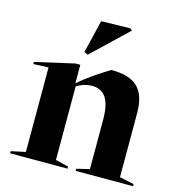

<svg xmlns="http://www.w3.org/2000/svg" viewBox="-105 -796 830 889"><g transform="rotate(15 310.0 -351.5)"><path d="M399 -259V-25L337 -10V0H612V-10L543 -25V-330C543 -446 493 -494 376 -494C327 -464 275 -430 231 -391V-480H208L20 -437V-427L92 -430V-25L23 -10V0H298V-10L236 -25V-378C261 -393 284 -400 308 -400C369 -400 399 -359 399 -259ZM252 -534 420 -694V-695L411 -703L272 -700L234 -542Z"/></g></svg>

Font: Mazius Display
Style: Bold
Weight: 700
Designer: Alberto Casagrande & Collletttivo
Foundry: Collletttivo
Version: Version 2.000;Glyphs 3.2 (3221)